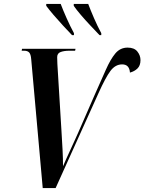

<svg xmlns="http://www.w3.org/2000/svg" viewBox="-20 -964 740 984"><path d="M140 -660Q138 -686 129.5 -695Q121 -704 104 -704H91L93 -714H367L365 -704H335Q309 -704 291 -697.5Q273 -691 273 -671Q273 -664 273.5 -654.5Q274 -645 274 -637L295 -293Q298 -247 300.5 -198.5Q303 -150 303 -112Q308 -124 319 -148.5Q330 -173 343 -201Q356 -229 366.5 -252.5Q377 -276 382 -287L464 -475Q498 -551 522 -605.5Q546 -660 571 -690Q596 -720 634 -720Q668 -720 684 -700Q700 -680 700 -656Q700 -628 684.5 -613Q669 -598 646 -592Q643 -634 606 -634Q571 -634 546 -600.5Q521 -567 485 -487L265 0H199ZM349 -784Q328 -806 302.5 -833.5Q277 -861 254 -888Q231 -915 217 -934V-944H291Q303 -912 321.5 -870.5Q340 -829 359 -794V-784ZM490 -784Q469 -806 443 -833.5Q417 -861 394 -888Q371 -915 358 -934V-944H432Q444 -912 462 -870.5Q480 -829 499 -794V-784Z"/></svg>

Font: Noto Serif Display ExtraCondensed
Style: Bold Italic
Weight: 700
Width: 2
Italic angle: -12°
Designer: Monotype Design Team
Foundry: Monotype Imaging Inc.
Version: Version 2.009